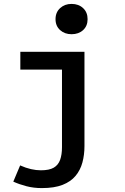

<svg xmlns="http://www.w3.org/2000/svg" viewBox="-20 -756 640 982"><path d="M194 206Q152 206 115.5 196.5Q79 187 48 173L83 90Q112 103 138.5 109Q165 115 189 115Q232 115 255 101.5Q278 88 287.5 61.5Q297 35 297 -3V-400H84V-491H412V-9Q412 36 401.5 75Q391 114 366.5 143.5Q342 173 300 189.5Q258 206 194 206ZM346 -581Q311 -581 287.5 -602Q264 -623 264 -658Q264 -693 287.5 -714.5Q311 -736 346 -736Q382 -736 405 -714.5Q428 -693 428 -658Q428 -623 405 -602Q382 -581 346 -581Z"/></svg>

Font: Source Code Pro ExtraLight SemiBold
Style: Regular
Weight: 600
Monospace: yes
Version: Version 1.018;hotconv 1.0.116;makeotfexe 2.5.65601